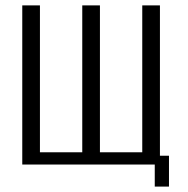

<svg xmlns="http://www.w3.org/2000/svg" viewBox="-20 -611 700 713"><path d="M554.7 81.9V0H62.7V-591H128.3V-45.5H285.5V-591H351.1V-45.5H508.3V-591H573.9V-32.7H607.5V81.9Z"/></svg>

Font: Alumni Sans SC Thin
Style: Regular
Weight: 100
Designer: Robert E. Leuschke
Foundry: Robert E. Leuschke
Version: Version 1.018